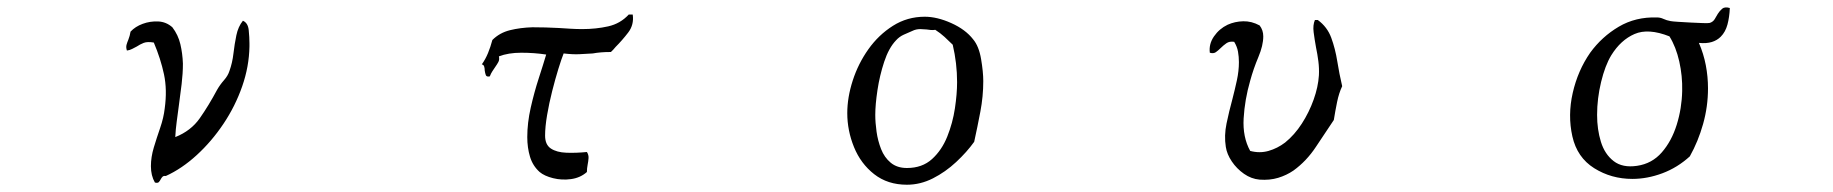

<svg xmlns="http://www.w3.org/2000/svg" viewBox="-20 -538 5040 528"><path d="M666 -410Q665 -355 646 -300.5Q627 -246 594.5 -197.5Q562 -149 521 -111.5Q480 -74 436 -54Q430 -55 427 -52Q424 -49 422 -45Q420 -41 417 -37.5Q414 -34 406 -36Q395 -55 395 -81Q395 -106 403 -132.5Q411 -159 420.5 -186.5Q430 -214 433 -240Q440 -291 431 -333.5Q422 -376 403 -421Q385 -424 375 -420Q365 -416 356 -410Q350 -407 343.5 -403.5Q337 -400 329 -399Q326 -408 328 -415Q330 -422 333 -429Q335 -434 336.5 -439.5Q338 -445 339 -451Q352 -465 372.5 -472.5Q393 -480 415 -479Q437 -478 454 -463Q470 -442 476 -416.5Q482 -391 483 -363Q483 -336 479.5 -307Q476 -278 472 -249Q469 -226 466 -204Q463 -182 462 -161Q505 -178 529.5 -213Q554 -248 577 -291Q585 -305 596 -317.5Q607 -330 611 -343Q619 -365 622 -391Q625 -417 630 -441Q635 -465 648 -481Q662 -475 664 -455Q666 -435 666 -419Q666 -413 666 -410Z M1720 -498Q1724 -470 1707.5 -448.5Q1691 -427 1673 -409Q1670 -405 1666.5 -401.5Q1663 -398 1660 -395Q1645 -395 1633 -394Q1621 -393 1610 -391Q1592 -390 1574 -389Q1556 -388 1530 -391Q1524 -376 1515.5 -348.5Q1507 -321 1498.5 -287.5Q1490 -254 1484.5 -221.5Q1479 -189 1479 -165Q1479 -140 1495 -129.5Q1511 -119 1537.5 -118Q1564 -117 1594 -120Q1599 -112 1598.5 -103.5Q1598 -95 1596 -85Q1595 -80 1594.5 -75Q1594 -70 1594 -65Q1576 -49 1550.5 -45.5Q1525 -42 1501 -48Q1477 -54 1464 -65Q1445 -82 1437.5 -107Q1430 -132 1430 -161Q1430 -200 1439.5 -242Q1449 -284 1461.5 -322.5Q1474 -361 1482 -388Q1449 -393 1413.5 -393Q1378 -393 1352 -383Q1354 -374 1350.5 -367.5Q1347 -361 1342 -354Q1338 -348 1334 -342Q1330 -336 1327 -328Q1318 -326 1316 -331.5Q1314 -337 1313 -344Q1313 -350 1311.5 -355Q1310 -360 1305 -361Q1315 -375 1322 -392Q1329 -409 1334 -428Q1354 -448 1382.5 -455Q1411 -462 1444 -463Q1462 -463 1480.5 -462.5Q1499 -462 1517 -461Q1533 -460 1549 -459Q1565 -458 1581 -458Q1619 -458 1652.5 -465.5Q1686 -473 1709 -498Z M2684 -315Q2684 -273 2676 -231Q2668 -189 2659 -148Q2639 -120 2609.5 -92.5Q2580 -65 2545.5 -47.5Q2511 -30 2474 -30Q2421 -30 2384 -59Q2347 -88 2328.5 -133.5Q2310 -179 2310 -227Q2310 -270 2325 -316.5Q2340 -363 2368 -402.5Q2396 -442 2435.5 -467Q2475 -492 2523 -492Q2557 -492 2596 -474.5Q2635 -457 2656 -430Q2672 -411 2678 -375.5Q2684 -340 2684 -315ZM2612 -312Q2612 -364 2600 -415Q2589 -426 2577.5 -436.5Q2566 -447 2552 -456Q2546 -455 2540 -455.5Q2534 -456 2528 -457Q2523 -457 2519 -457.5Q2515 -458 2511 -458Q2499 -458 2489 -453Q2477 -448 2465 -442.5Q2453 -437 2444 -427Q2424 -406 2411.5 -368Q2399 -330 2393 -290Q2387 -250 2387 -222Q2387 -201 2390.5 -176Q2394 -151 2403 -128Q2412 -105 2429.5 -90.5Q2447 -76 2474 -76Q2516 -76 2543 -100.5Q2570 -125 2585 -162.5Q2600 -200 2606 -240Q2612 -280 2612 -312Z M3671 -301Q3662 -282 3657 -257.5Q3652 -233 3648 -208Q3625 -174 3599 -134.5Q3573 -95 3537 -69Q3518 -56 3495 -49Q3472 -42 3444 -44Q3421 -46 3401 -60Q3381 -74 3367.5 -94Q3354 -114 3351 -134Q3346 -165 3353 -198.5Q3360 -232 3369 -265Q3376 -292 3381.5 -317.5Q3387 -343 3387 -367Q3387 -382 3384.5 -396Q3382 -410 3374 -423Q3361 -425 3352.5 -419Q3344 -413 3337 -406Q3330 -399 3323.5 -394.5Q3317 -390 3307 -393Q3304 -417 3318.5 -438Q3333 -459 3356 -470Q3376 -479 3399 -479.5Q3422 -480 3444 -468Q3454 -455 3454 -438Q3454 -413 3440.5 -381Q3427 -349 3418 -316Q3403 -264 3400 -212.5Q3397 -161 3418 -123Q3444 -116 3468.5 -123Q3493 -130 3514 -146Q3540 -167 3560 -198Q3580 -229 3592.5 -264Q3605 -299 3607 -331Q3608 -350 3605.5 -369.5Q3603 -389 3599 -408Q3595 -430 3592.5 -449.5Q3590 -469 3596 -483H3604Q3630 -464 3641 -434Q3652 -404 3657.5 -369.5Q3663 -335 3671 -301Z M4737 -516Q4736 -491 4730.5 -470.5Q4725 -450 4712 -437Q4702 -427 4687.5 -422.5Q4673 -418 4652 -420Q4665 -390 4671 -358.5Q4677 -327 4677 -295Q4677 -245 4663.5 -197Q4650 -149 4627 -108Q4593 -77 4551.5 -61.5Q4510 -46 4469 -46Q4411 -46 4364 -75.5Q4317 -105 4304 -163Q4291 -221 4305 -282.5Q4319 -344 4353 -393Q4385 -437 4431.5 -464.5Q4478 -492 4537 -490Q4546 -490 4554.5 -486Q4563 -482 4574 -480Q4579 -479 4594.5 -478Q4610 -477 4629 -476Q4648 -475 4663 -474.5Q4678 -474 4682 -475Q4691 -478 4695.5 -485.5Q4700 -493 4704 -500Q4709 -508 4716 -514Q4723 -520 4737 -516ZM4606 -288Q4607 -329 4598 -369Q4589 -409 4571 -438Q4513 -461 4475 -444.5Q4437 -428 4411 -386Q4394 -358 4383 -312.5Q4372 -267 4372 -222Q4372 -182 4382.5 -148Q4393 -114 4417.5 -95Q4442 -76 4482 -82Q4523 -88 4550 -119Q4577 -150 4591 -195Q4605 -240 4606 -288Z"/></svg>

Font: Yuji Boku
Style: Regular
Weight: 400
Designer: Kataoka Yuji
Foundry: Kinuta Font Factory
Version: Version 3.002